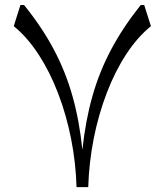

<svg xmlns="http://www.w3.org/2000/svg" viewBox="-20 -764 672 784"><path d="M340.3 0H292.5Q289.6 -99.6 270.3 -197.3Q251 -294.9 217.3 -382.8Q183.6 -470.7 137.7 -541.3Q91.8 -611.8 36.1 -657.2L63.5 -743.7H78.1Q150.9 -653.8 199.2 -563Q247.6 -472.2 275.9 -371.8Q304.2 -271.5 316.4 -152.3Q329.1 -272 357.7 -372.3Q386.2 -472.7 434.6 -563.2Q482.9 -653.8 554.7 -743.7H568.8L596.2 -657.2Q540.5 -611.8 494.6 -541.3Q448.7 -470.7 415.3 -382.8Q381.8 -294.9 362.5 -197.3Q343.3 -99.6 340.3 0Z"/></svg>

Font: Pinar DS1 Regular
Style: Regular
Weight: 400
Designer: Amin Abedi
Version: Version 3.000